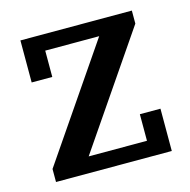

<svg xmlns="http://www.w3.org/2000/svg" viewBox="-83 -602 677 684"><g transform="rotate(-15 255.5 -260.0)"><path d="M42 -48 325 -462H126V-365H50V-520H461V-472L178 -58H393V-156H469V0H42Z"/></g></svg>

Font: IBM Plex Serif Medm
Style: Regular
Weight: 500
Designer: Mike Abbink, Paul van der Laan, Pieter van Rosmalen
Foundry: Bold Monday
Version: Version 3.001